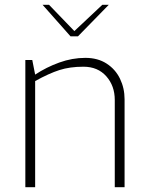

<svg xmlns="http://www.w3.org/2000/svg" viewBox="-20 -783 624 803"><path d="M86 -532H115L127 -471Q174 -502 228 -521.5Q282 -541 337 -541Q389 -541 426 -517Q463 -493 482 -453.5Q501 -414 501 -368V0H460V-365Q460 -424 424.5 -464Q389 -504 329 -504Q272 -504 228.5 -490Q185 -476 127 -444V0H86ZM158 -763H185L291 -653L408 -763H435L306 -631H275Z"/></svg>

Font: Exo ExtraLight
Style: Regular
Weight: 275
Designer: Natanael Gama
Foundry: Natanael Gama
Version: Version 1.500; ttfautohint (v1.6)